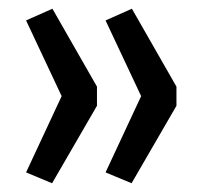

<svg xmlns="http://www.w3.org/2000/svg" viewBox="-20 -578 480 436"><path d="M39.2 -186.5 120 -359.7 39.2 -531.6 99 -558.2 200.2 -381.3V-337.8L98.3 -161.9ZM219.7 -186.5 300.5 -359.7 219.7 -531.6 279.5 -558.2 380.7 -381.3V-337.8L278.8 -161.9Z"/></svg>

Font: Min Sans VF VF
Style: Regular
Weight: 400
Designer: Jinseong-Kim, NotoSansCJK, Nunito
Foundry: Jinseong-Kim
Version: Version 1.420;Glyphs 3.1.2 (3151)